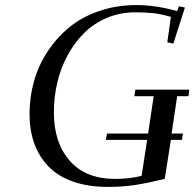

<svg xmlns="http://www.w3.org/2000/svg" viewBox="-20 -732 771 762"><path d="M97.2 -279.8Q97.2 -346.2 114.7 -408.9Q132.3 -471.7 168.2 -526.6Q204.1 -581.5 253.9 -622.8Q303.7 -664.1 372.8 -688Q441.9 -711.9 522 -711.9Q597.7 -711.9 683.1 -688L689.9 -707L713.9 -702.1L668 -559.1L644 -564L658.2 -665Q616.7 -676.8 586.7 -679.9Q556.6 -683.1 517.1 -683.1Q456.5 -683.1 404.1 -660.9Q351.6 -638.7 313.5 -600.6Q275.4 -562.5 248 -512Q220.7 -461.4 207.3 -403.8Q193.8 -346.2 193.8 -286.1Q193.8 -166 256.8 -94Q319.8 -22 437 -22Q495.6 -22 542 -34.2L564 -176.8H399.9L404.8 -202.1H567.9L589.8 -350.1H513.2L517.1 -376H731L728 -350.1H683.1L661.1 -202.1H706.1L702.1 -176.8H658.2L633.8 -22Q565.4 -5.4 515.9 2.2Q466.3 9.8 408.2 9.8Q329.1 9.8 268.8 -11.7Q208.5 -33.2 171.4 -72.3Q134.3 -111.3 115.7 -163.6Q97.2 -215.8 97.2 -279.8Z"/></svg>

Font: Dehuti
Style: Bold-Italic
Weight: 700
Version: Version 1.2